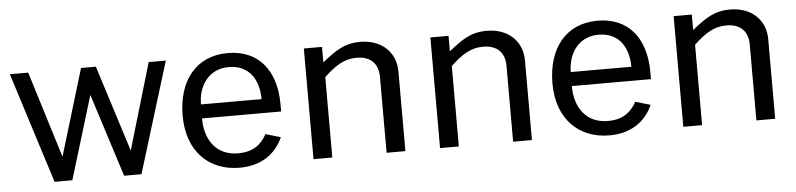

<svg xmlns="http://www.w3.org/2000/svg" viewBox="-39 -723 3798 916"><g transform="rotate(-5 1860.5 -265.0)"><path d="M689 -530 567 -117 436 -530H365L240 -116L112 -530H24L192 0H277L398 -398L525 0H608L771 -530Z M1298 -240V-275C1298 -436 1216 -540 1068 -540C916 -540 828 -428 828 -260C828 -90 931 10 1078 10C1173 10 1247 -32 1286 -118L1214 -139C1186 -88 1145 -59 1077 -59C972 -59 919 -137 919 -240ZM920 -307C919 -388 966 -473 1067 -473C1165 -473 1210 -400 1210 -307Z M1522 0V-385C1577 -437 1620 -464 1678 -464C1747 -464 1782 -426 1782 -363V0H1872V-382C1872 -473 1805 -538 1703 -538C1625 -538 1584 -507 1519 -456V-530H1432V0Z M2128 0V-385C2183 -437 2226 -464 2284 -464C2353 -464 2388 -426 2388 -363V0H2478V-382C2478 -473 2411 -538 2309 -538C2231 -538 2190 -507 2125 -456V-530H2038V0Z M3069 -240V-275C3069 -436 2987 -540 2839 -540C2687 -540 2599 -428 2599 -260C2599 -90 2702 10 2849 10C2944 10 3018 -32 3057 -118L2985 -139C2957 -88 2916 -59 2848 -59C2743 -59 2690 -137 2690 -240ZM2691 -307C2690 -388 2737 -473 2838 -473C2936 -473 2981 -400 2981 -307Z M3293 0V-385C3348 -437 3391 -464 3449 -464C3518 -464 3553 -426 3553 -363V0H3643V-382C3643 -473 3576 -538 3474 -538C3396 -538 3355 -507 3290 -456V-530H3203V0Z"/></g></svg>

Font: Cheyenne Sans
Style: Regular
Weight: 400
Designer: The Public Sans project authors (U.S. Web Design System), Libre Franklin designed by Pablo Impallari and Rodrigo Fuenzal
Foundry: The Cheyenne Sans Project Authors
Version: Version 2.007